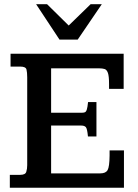

<svg xmlns="http://www.w3.org/2000/svg" viewBox="-20 -886 651 906"><path d="M26.4 0V-61H75.7Q99.6 -61 104 -75.2Q108.4 -89.4 108.4 -106.4V-521.5Q108.4 -543.9 105 -557.9Q101.6 -571.8 75.7 -571.8H29.8V-632.3H563.5V-466.8H494.6V-489.3Q494.6 -526.4 489.3 -541.7Q483.9 -557.1 473.6 -560.3Q463.4 -563.5 448.7 -563.5H221.2V-354H365.7Q374.5 -354 380.4 -356.2Q386.2 -358.4 389.6 -368.9Q393.1 -379.4 395.5 -404.3H435.1V-242.2H395Q391.6 -279.3 384.8 -286.4Q377.9 -293.5 363.8 -293.5H221.2V-67.9H453.6Q479 -67.9 487.8 -83.5Q496.6 -99.1 497.1 -151.4Q497.1 -156.7 497.1 -163.6Q497.1 -170.4 497.1 -176.3H564.9V0ZM260.7 -699.2 150.4 -866.2H202.1L304.2 -765.6L407.7 -866.2H460.4L346.7 -699.2Z"/></svg>

Font: Kameron Medium
Style: Regular
Weight: 500
Designer: Vernon Adams
Foundry: Vernon Adams
Version: Version 1.100